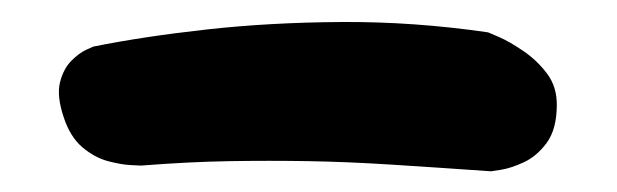

<svg xmlns="http://www.w3.org/2000/svg" viewBox="-20 -162 572 178"><path d="M39 -53.5Q32.5 -73 35.6 -85.6Q38.8 -98.2 46.1 -105.6Q53.5 -113 60 -115.9Q66.5 -118.8 66.5 -118.8Q112 -128 171 -134.6Q230 -141.2 296.9 -141.6Q363.8 -142 432.5 -132Q432.5 -132 442.1 -127.9Q451.8 -123.8 464.6 -115.1Q477.5 -106.5 487 -94Q496.5 -81.5 496.2 -64Q496 -42 486.8 -29.5Q477.5 -17 465.5 -11.5Q453.5 -6 444.4 -4.6Q435.2 -3.2 435.2 -3.2Q383.5 -6.8 342.6 -9.4Q301.8 -12 265.8 -12.6Q229.8 -13.2 192.8 -12.6Q155.8 -12 110.8 -8.5Q110.8 -8.5 102 -8.9Q93.2 -9.2 80.5 -12.5Q67.8 -15.8 56.2 -25.6Q44.8 -35.5 39 -53.5Z"/></svg>

Font: Sour Gummy Black
Style: Regular
Weight: 900
Version: Version 1.000